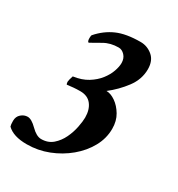

<svg xmlns="http://www.w3.org/2000/svg" viewBox="-196 -728 770 832"><g transform="rotate(30 189.0 -311.5)"><path d="M59.6 3.9Q-7.8 3.9 -39.1 -27.3Q-42 -35.2 -42 -54.7Q-42 -76.2 -27.3 -88.9Q-12.7 -101.6 4.9 -101.6Q24.4 -101.6 51.8 -74.2Q79.1 -46.9 102.5 -46.9Q136.7 -46.9 159.7 -66.9Q182.6 -86.9 196.3 -115.7Q210 -144.5 215.8 -174.3Q221.7 -204.1 221.7 -222.7Q221.7 -262.7 202.6 -287.1Q183.6 -311.5 146.5 -311.5Q128.9 -311.5 112.8 -310.1Q96.7 -308.6 81.1 -306.6Q78.1 -311.5 78.1 -320.3Q78.1 -323.2 80.1 -331.5Q82 -339.8 85.9 -350.6Q127.9 -356.4 157.2 -374.5Q186.5 -392.6 205.1 -416.5Q223.6 -440.4 231.9 -464.4Q240.2 -488.3 240.2 -505.9Q240.2 -529.3 226.6 -543.9Q212.9 -558.6 196.3 -558.6Q155.3 -558.6 124 -540.5Q92.8 -522.5 73.2 -511.7Q65.4 -511.7 65.4 -531.2Q65.4 -543.9 68.4 -546.9Q103.5 -586.9 148.9 -606.9Q194.3 -627 266.6 -627Q299.8 -627 326.2 -605Q352.5 -583 352.5 -540Q352.5 -489.3 319.8 -445.8Q287.1 -402.3 244.1 -369.1Q265.6 -369.1 289.6 -352.5Q313.5 -335.9 330.6 -307.1Q347.7 -278.3 347.7 -239.3Q347.7 -191.4 323.7 -147.9Q299.8 -104.5 258.8 -70.3Q217.8 -36.1 166.5 -16.1Q115.2 3.9 59.6 3.9Z"/></g></svg>

Font: Crimson Text
Style: Bold Italic
Weight: 700
Italic angle: -11°
Designer: Sebastian Kosch
Foundry: Sebastian Kosch
Version: Version 1.100; ttfautohint (v1.8.4)